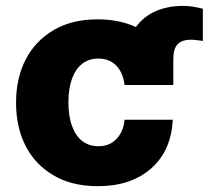

<svg xmlns="http://www.w3.org/2000/svg" viewBox="-20 -618 705 648"><path d="M564.9 -417V-331.1H406.2V-418Q406.2 -475.1 431.6 -516.1Q456.5 -556.6 499.5 -577.6Q543 -598.1 597.2 -598.1Q616.2 -598.1 630.4 -595.7Q652.8 -591.8 664.6 -588.4V-480Q657.7 -480.5 645 -482.4Q635.7 -483.9 624.5 -483.9Q593.3 -483.9 579.1 -468.3Q564.9 -453.6 564.9 -417ZM309.6 10.3Q223.1 10.3 162.1 -25.4Q99.1 -62 66.9 -124.5Q34.2 -188 34.2 -271Q34.2 -355.5 67.4 -418.5Q99.6 -480.5 162.1 -517.1Q223.1 -552.7 309.1 -552.7Q384.3 -552.7 441.4 -525.4Q497.1 -498.5 529.3 -448.2Q561.5 -397.5 563 -331.1H400.4Q395.5 -372.1 372.6 -396.5Q349.1 -420.4 312 -420.4Q281.2 -420.4 258.8 -403.8Q236.3 -387.2 223.6 -354Q210.9 -320.3 210.9 -272.9Q210.9 -225.1 223.6 -191.4Q235.8 -158.2 258.8 -141.1Q281.2 -124.5 312 -124.5Q336.9 -124.5 355 -134.8Q373 -145 385.3 -165Q397.5 -184.1 400.4 -213.9H563Q560.1 -146 529.3 -95.7Q498 -45.4 442.4 -17.6Q388.2 10.3 309.6 10.3Z"/></svg>

Font: My Font
Style: Regular
Weight: 500
Designer: Rasmus Andersson
Foundry: rsms
Version: Version 0.001